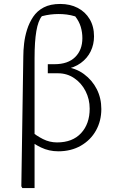

<svg xmlns="http://www.w3.org/2000/svg" viewBox="-20 -758 579 972"><path d="M93 194 88 185 98 -472Q98 -502 102 -537.5Q106 -573 117 -608Q128 -643 148 -673Q168 -703 201.5 -720.5Q235 -738 285 -738Q335 -738 373.5 -718Q412 -698 434 -661Q456 -624 456 -574Q456 -533 439 -498Q422 -463 389 -439Q356 -415 309 -407L306 -420Q363 -414 405 -383Q447 -352 470 -306.5Q493 -261 493 -206Q493 -146 466 -97.5Q439 -49 389.5 -20.5Q340 8 275 8Q228 8 187.5 -11.5Q147 -31 121 -56L135 -95Q164 -71 197.5 -54Q231 -37 269 -37Q347 -37 390.5 -84Q434 -131 434 -208Q434 -256 413 -297Q392 -338 355.5 -362.5Q319 -387 274 -387H222V-433H256Q324 -433 360.5 -469Q397 -505 397 -565Q397 -594 389 -621.5Q381 -649 361 -675Q338 -682 317.5 -684.5Q297 -687 277 -687Q256 -687 235.5 -684.5Q215 -682 192 -676Q173 -653 164 -600.5Q155 -548 155 -464V194Z"/></svg>

Font: Piazzolla 24pt Light
Style: Regular
Weight: 300
Designer: Juan Pablo del Peral
Foundry: Huerta Tipografica
Version: Version 2.005